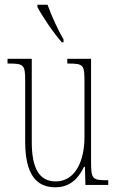

<svg xmlns="http://www.w3.org/2000/svg" viewBox="-20 -786 498 816"><path d="M243 -606H250V-619C227 -657 198 -721 182 -766H139V-756C157 -721 210 -642 243 -606ZM215 10C276 10 313 -26 337 -77H341L343 0H440V-20H438C372 -20 367 -24 367 -101V-536H266V-516H269C339 -516 339 -510 339 -426V-203C339 -104 301 -15 217 -15C147 -15 115 -70 115 -183V-536H12V-516H16C81 -516 87 -511 87 -443V-184C87 -44 135 10 215 10Z"/></svg>

Font: Noto Serif Devanagari ExtraCondensed Thin
Style: Regular
Weight: 100
Width: 2
Designer: Universal Thirst, Indian Type Foundry and the Monotype Design Team
Foundry: Monotype Imaging Inc.
Version: Version 2.004